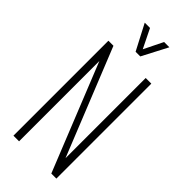

<svg xmlns="http://www.w3.org/2000/svg" viewBox="-321 -1100 1158 1158"><g transform="rotate(45 257.5 -521.0)"><path d="M75 0V-810H118L393 -126V-810H441V0H398L123 -685V0ZM238 -879 153 -1042H198L258 -920L318 -1042H363L278 -879Z"/></g></svg>

Font: Oswald ExtraLight
Style: Regular
Weight: 250
Designer: Vernon Adams
Foundry: Vernon Adams
Version: Version 4.103;gftools[0.9.33.dev8+g029e19f]